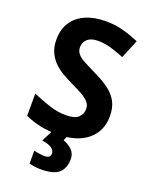

<svg xmlns="http://www.w3.org/2000/svg" viewBox="-174 -815 899 1146"><g transform="rotate(20 275.5 -242.0)"><path d="M511 -198Q511 -103 442.5 -46.5Q374 10 248 10Q193 10 141.5 -1Q90 -12 46 -33V-174Q97 -152 151.5 -133.5Q206 -115 260 -115Q316 -115 339.5 -136.5Q363 -158 363 -191Q363 -218 344.5 -237Q326 -256 295 -272.5Q264 -289 224 -308Q199 -320 170 -336.5Q141 -353 114.5 -377.5Q88 -402 71 -437Q54 -472 54 -521Q54 -585 83.5 -630.5Q113 -676 167.5 -700Q222 -724 296 -724Q352 -724 402.5 -711Q453 -698 508 -674L459 -556Q410 -576 371 -587Q332 -598 291 -598Q248 -598 225 -578Q202 -558 202 -526Q202 -501 217 -483.5Q232 -466 262 -450Q292 -434 337 -412Q392 -386 430.5 -358Q469 -330 490 -292Q511 -254 511 -198ZM379 122Q379 178 346.5 209Q314 240 228 240Q206 240 188.5 237Q171 234 157 230V148Q171 152 191.5 155Q212 158 227 158Q241 158 251.5 151.5Q262 145 262 128Q262 110 244 96Q226 82 181 75L219 0H313L300 30Q330 40 354.5 62.5Q379 85 379 122Z"/></g></svg>

Font: Noto Sans Adlam Unjoined
Style: Bold
Weight: 700
Version: Version 3.001